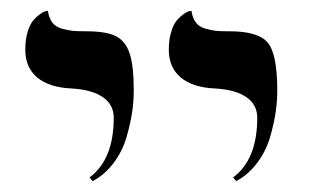

<svg xmlns="http://www.w3.org/2000/svg" viewBox="-20 -579 573 356"><path d="M418 -243.2C433.3 -251.3 446.4 -262.8 457.3 -277.6C468.2 -292.4 476.1 -308.3 481 -325.4C485.8 -342.5 489.3 -357.9 491.2 -371.6C493.2 -385.3 494.1 -398.4 494.1 -411.1C494.1 -456.1 488.3 -485.6 476.6 -499.8C464.8 -513.9 441.2 -521 405.8 -521C395.3 -521 387.4 -521.2 381.8 -521.7C376.3 -522.2 369.5 -523.5 361.6 -525.6C353.6 -527.8 347.5 -531.6 343.3 -537.1C339 -542.6 336.3 -550 335 -559.1L330.6 -558.1C327.6 -557.5 324.1 -555.7 320.1 -552.7C316 -549.8 311.9 -546 307.9 -541.3C303.8 -536.5 300.3 -529.4 297.4 -519.8C294.4 -510.2 293 -499.2 293 -486.8C293 -465 300.3 -447.9 314.9 -435.5C329.6 -423.2 350.6 -416.3 377.9 -415C403 -413.7 422.4 -408.5 436 -399.4C450 -390 457 -377.1 457 -360.8C457 -309.1 442.1 -272.1 412.1 -250ZM151.9 -243.2C167.2 -251.3 180.3 -262.8 191.2 -277.6C202.1 -292.4 210 -308.3 214.8 -325.4C219.7 -342.5 223.1 -357.9 225.1 -371.6C227.1 -385.3 228 -398.4 228 -411.1C228 -442.1 225.4 -465.2 220.2 -480.5C215 -495.8 206.4 -506.3 194.3 -512.2C182.3 -518.1 164.2 -521 140.1 -521C129.7 -521 121.7 -521.2 116 -521.7C110.3 -522.2 103.4 -523.5 95.5 -525.6C87.5 -527.8 81.4 -531.6 77.1 -537.1C72.9 -542.6 70.1 -550 68.8 -559.1L64.5 -558.1C61.5 -557.5 58 -555.7 54 -552.7C49.9 -549.8 45.8 -546 41.7 -541.3C37.7 -536.5 34.2 -529.4 31.2 -519.8C28.3 -510.2 26.9 -499.2 26.9 -486.8C26.9 -465 34.2 -447.9 48.8 -435.5C63.5 -423.2 84.5 -416.3 111.8 -415C136.9 -413.7 156.2 -408.5 169.9 -399.4C183.9 -390 190.9 -377.1 190.9 -360.8C190.9 -309.1 175.9 -272.1 146 -250Z"/></svg>

Font: Linux Biolinum G
Style: Bold
Weight: 700
Designer: Philipp H. Poll
Foundry: Philipp H. Poll
Version: Version 1.1.0